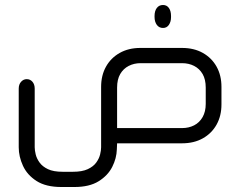

<svg xmlns="http://www.w3.org/2000/svg" viewBox="-20 -574 961 769"><path d="M633 -462Q617 -462 608 -474.5Q599 -487 599 -506V-510Q599 -530 608 -542Q617 -554 633 -554Q648 -554 656.5 -542Q665 -530 665 -510V-505Q665 -487 656.5 -474.5Q648 -462 633 -462ZM449 0 448 24Q447 60 429.5 94.5Q412 129 375 152Q338 175 278 175H226Q164 175 126.5 151Q89 127 72 90Q55 53 55 16V-219Q55 -236 64.5 -246.5Q74 -257 87 -257Q101 -257 110 -246.5Q119 -236 119 -219V16Q119 28 123 44.5Q127 61 138.5 77Q150 93 172 103.5Q194 114 231 114H272Q309 114 331.5 103.5Q354 93 365.5 77Q377 61 381 44.5Q385 28 385 16V-226Q385 -272 404.5 -307Q424 -342 459.5 -362Q495 -382 542 -382H709Q757 -382 792.5 -362Q828 -342 847.5 -307Q867 -272 867 -226V-156Q867 -110 847.5 -75Q828 -40 792.5 -20Q757 0 709 0ZM449 -61H709Q736 -61 757.5 -72Q779 -83 791.5 -105Q804 -127 804 -158V-223Q804 -256 791.5 -277.5Q779 -299 757.5 -310Q736 -321 709 -321H543Q517 -321 495.5 -310Q474 -299 461.5 -277.5Q449 -256 449 -223Z"/></svg>

Font: Beiruti
Style: Regular
Weight: 400
Designer: Arlette Boutros
Foundry: Boutros
Version: Version 1.41